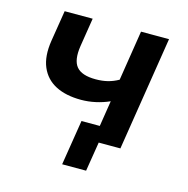

<svg xmlns="http://www.w3.org/2000/svg" viewBox="-96 -598 806 821"><g transform="rotate(15 307.0 -187.5)"><path d="M356 130H250L282 -70H467L456 0H377ZM352 0 381 -184Q352 -171 320 -164Q288 -157 256 -157Q189 -157 143.5 -180.5Q98 -204 78 -251Q58 -298 69 -368L91 -505H215L195 -379Q185 -315 208.5 -286.5Q232 -258 294 -258Q323 -258 347 -264Q371 -270 394 -283L429 -505H553L473 0Z"/></g></svg>

Font: Mulish ExtraLight
Style: Italic
Weight: 200
Italic angle: -9°
Designer: Vernon Adams
Foundry: Vernon Adams
Version: Version 3.603